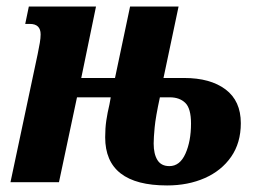

<svg xmlns="http://www.w3.org/2000/svg" viewBox="-20 -556 784 586"><path d="M12 0 95 -391Q99 -410 101.5 -425Q104 -440 104 -451Q104 -483 71 -483H57L68 -536H273L228 -318H331L377 -536H525L479 -318H542Q622 -318 668.5 -283Q715 -248 715 -180Q715 -120 685.5 -77.5Q656 -35 605 -12.5Q554 10 490 10Q301 10 301 -137Q301 -165 304.5 -188.5Q308 -212 314 -237L318 -259H215L160 0ZM497 -49Q529 -49 546 -87Q563 -125 563 -179Q563 -225 545.5 -242Q528 -259 498 -259H468Q455 -199 452 -167Q449 -135 449 -118Q449 -86 460.5 -67.5Q472 -49 497 -49Z"/></svg>

Font: Noto Serif ExtraCondensed ExtraBold
Style: Italic
Weight: 800
Width: 2
Italic angle: -12°
Designer: Monotype Design Team
Foundry: Monotype Imaging Inc.
Version: Version 2.013